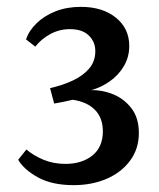

<svg xmlns="http://www.w3.org/2000/svg" viewBox="-20 -530 465 560"><path d="M195 10Q132 10 91 -12.5Q50 -35 33 -64L57 -94Q78 -76 107 -64Q136 -52 171 -52Q219 -52 249.5 -76.5Q280 -101 280 -147Q280 -186 257 -209.5Q234 -233 192 -239Q180 -236 165 -233Q150 -230 138 -228L126 -273Q162 -281 192 -295Q222 -309 240 -330Q258 -351 258 -381Q258 -408 239 -426.5Q220 -445 184 -445Q153 -445 126.5 -430.5Q100 -416 83 -394L56 -415Q64 -440 86.5 -462Q109 -484 142 -497Q175 -510 216 -510Q279 -510 318 -478.5Q357 -447 357 -396Q357 -364 341.5 -337.5Q326 -311 300.5 -293Q275 -275 246 -267Q278 -268 310 -255Q342 -242 363.5 -214Q385 -186 385 -142Q385 -96 359.5 -61.5Q334 -27 291 -8.5Q248 10 195 10Z"/></svg>

Font: Yrsa Medium
Style: Regular
Weight: 500
Designer: Anna Giedrys (Yrsa+Rasa design), David Brezina (Yrsa art-direction, Rasa art-direction, design)
Foundry: Rosetta Type Foundry
Version: Version 2.004